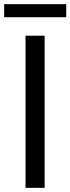

<svg xmlns="http://www.w3.org/2000/svg" viewBox="-22 -905 339 925"><path d="M101 0H193V-733H101ZM-2 -822H297V-885H-2Z"/></svg>

Font: Source Han Sans KR
Style: Regular
Weight: 400
Designer: Ryoko NISHIZUKA 西塚涼子 (kana, bopomofo & ideographs); Paul D. Hunt (Latin, Greek & Cyrillic); Sandoll Communications 산돌커뮤니
Foundry: Adobe
Version: Version 2.004;hotconv 1.0.118;makeotfexe 2.5.65603